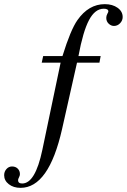

<svg xmlns="http://www.w3.org/2000/svg" viewBox="-167 -698 611 925"><path d="M41 -428H134Q173 -554 206 -601Q260 -678 338 -678Q375 -678 399.5 -660.5Q424 -643 424 -616Q424 -599 411.5 -586Q399 -573 382 -573Q368 -573 356.5 -584Q345 -595 345 -612Q345 -622 350 -631Q355 -640 355 -643Q355 -656 333 -656Q291 -656 262 -601.5Q233 -547 211 -428H318L312 -396H204L132 -76Q68 207 -68 207Q-102 207 -124.5 189.5Q-147 172 -147 146Q-147 129 -136 116.5Q-125 104 -109 104Q-92 104 -81.5 114.5Q-71 125 -71 141Q-71 148 -75.5 156.5Q-80 165 -80 170Q-80 186 -60 186Q3 186 37 24L125 -396H34Z"/></svg>

Font: STIX MathJax Main
Style: Italic
Weight: 400
Italic angle: -16.33°
Designer: MicroPress Inc., with final additions and corrections provided by Coen Hoffman, Elsevier (retired)
Version: Version 1.1.1